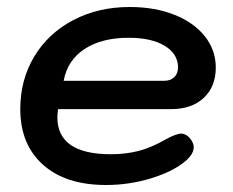

<svg xmlns="http://www.w3.org/2000/svg" viewBox="-20 -520 667 549"><path d="M38 -208Q38 -292 78 -358.5Q118 -425 189.5 -462.5Q261 -500 351 -500Q422 -500 478 -478Q534 -456 565.5 -416.5Q597 -377 597 -327Q597 -272 562.5 -240Q528 -208 470 -208H146Q144 -192 144 -185Q144 -79 297 -79Q340 -79 376.5 -88.5Q413 -98 451 -120Q484 -138 498 -138Q511 -138 523 -125Q534 -111 534 -99Q534 -80 510 -59Q474 -29 411.5 -10Q349 9 283 9Q168 9 103 -49Q38 -107 38 -208ZM450 -289Q468 -289 478.5 -299.5Q489 -310 489 -327Q489 -366 451 -389Q413 -412 348 -412Q271 -412 222 -380Q173 -348 162 -289Z"/></svg>

Font: Kodchasan SemiBold
Style: Italic
Weight: 600
Italic angle: -10°
Version: Version 1.000; ttfautohint (v1.6)